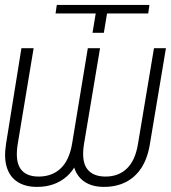

<svg xmlns="http://www.w3.org/2000/svg" viewBox="-41 -731 677 761"><path d="M338.4 -677.7H179.2L184.1 -711.4H551.3L546.4 -677.7H383.3L370.6 -601.1H325.7ZM307.1 -540H348.1L285.6 -160.6Q271.5 -73.7 224.1 -32Q176.8 9.8 106 9.8Q60.1 9.8 29.3 -9.5Q-1.5 -28.8 -13.7 -66.9Q-25.9 -105 -17.1 -160.6L43.9 -540H92.3L29.3 -160.6Q18.6 -93.8 40 -62.5Q61.5 -31.2 112.3 -31.2Q165 -31.2 199.2 -63.2Q233.4 -95.2 244.6 -160.6ZM569.3 -540H616.7L553.2 -160.6Q543.9 -103 519.3 -65.4Q494.6 -27.8 457 -9Q419.4 9.8 370.6 9.8Q303.2 9.8 270 -33.2Q236.8 -76.2 251 -160.6L314 -540H355.5L292 -160.6Q281.2 -93.8 303.7 -62.5Q326.2 -31.2 377.4 -31.2Q428.7 -31.2 461.9 -63Q495.1 -94.7 505.9 -160.6Z"/></svg>

Font: Inter Tight ExtraLight
Style: Italic
Weight: 250
Italic angle: -9.39999°
Designer: Rasmus Andersson
Foundry: rsms
Version: Version 3.004